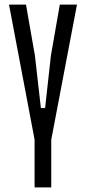

<svg xmlns="http://www.w3.org/2000/svg" viewBox="-20 -820 376 840"><path d="M131.3 0V-208.3V-209.3L19.4 -800H93.7L132.8 -576.6L158.9 -347.2H177.3L202.7 -576.6L241.7 -800H316.8L204.2 -208.5V-207.5V0Z"/></svg>

Font: Big Shoulders Thin
Style: Regular
Weight: 100
Designer: Patric King
Foundry: XO Type Co
Version: Version 2.002